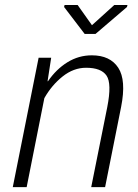

<svg xmlns="http://www.w3.org/2000/svg" viewBox="-20 -764 563 784"><path d="M174.3 -432.6 175.8 -432.1Q209.5 -481.4 255.4 -509.8Q301.3 -538.1 355 -538.1Q429.7 -538.1 462.9 -487.3Q496.1 -436.5 474.6 -327.6L409.2 0H352.5L418 -326.7Q437 -423.3 415 -455.3Q393.1 -487.3 331.5 -487.3Q280.3 -487.3 235.6 -451.7Q190.9 -416 161.1 -363.3L88.9 0H32.2L137.7 -528.3H189ZM355.5 -661.1 446.8 -743.7H500.5L498.5 -735.4L370.1 -625.5H325.7L241.7 -735.4L243.7 -743.7H296.9Z"/></svg>

Font: Franko
Style: Light Italic
Weight: 300
Designer: Google
Version: Version 1.200310; 2013